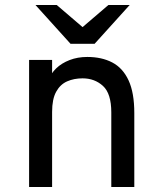

<svg xmlns="http://www.w3.org/2000/svg" viewBox="-20 -752 656 772"><path d="M97 0V-511H189.5V-407L176 -430Q184 -456 205.8 -477Q227.5 -498 259.8 -510.5Q292 -523 331 -523Q389 -523 431.5 -500.8Q474 -478.5 497 -428.8Q520 -379 520 -297.5V0H427.5V-300Q427.5 -376 394 -406.5Q360.5 -437 312 -437Q277.5 -437 249.8 -424.8Q222 -412.5 205.8 -383Q189.5 -353.5 189.5 -302V0ZM263.5 -576 122.5 -732H208L312 -643L416 -732H501.5L360.5 -576Z"/></svg>

Font: Overpass Mono Medium
Style: Regular
Weight: 500
Monospace: yes
Designer: Delve Withrington, Dave Bailey
Foundry: Delve Fonts LLC
Version: Version 4.000